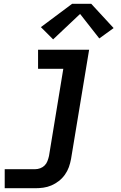

<svg xmlns="http://www.w3.org/2000/svg" viewBox="-20 -784 640 1019"><path d="M5 215V114H166Q180 114 193.5 109Q207 104 217 94Q227 84 232 70.5Q237 57 240 44L316 -419H182V-520H453L357 60Q353 82 345.5 103Q338 124 324.5 143Q311 162 292.5 176.5Q274 191 253 200Q232 209 210 212Q188 215 166 215ZM262 -575 197 -640 363 -764H464L583 -635L507 -580L405 -710Z"/></svg>

Font: Iosevka SS04 Extended Oblique
Style: Bold
Weight: 700
Width: 7
Italic angle: -9°
Monospace: yes
Designer: Belleve Invis
Foundry: Belleve Invis
Version: Version 19.0.0; ttfautohint (v1.8.4)